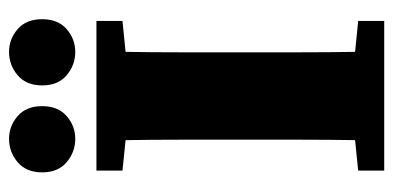

<svg xmlns="http://www.w3.org/2000/svg" viewBox="-248 -642 890 435"><g transform="rotate(-90 197.5 -425.0)"><path d="M100 -700Q70 -700 47 -719.5Q24 -739 24 -775Q24 -811 47 -830.5Q70 -850 100 -850Q129 -850 151.5 -830.5Q174 -811 174 -775Q174 -739 151.5 -719.5Q129 -700 100 -700ZM297 -700Q267 -700 244 -719.5Q221 -739 221 -775Q221 -811 244 -830.5Q267 -850 297 -850Q326 -850 348.5 -830.5Q371 -811 371 -775Q371 -739 348.5 -719.5Q326 -700 297 -700ZM28 -593V-652H367V-593L297 -586Q296 -526 296 -465Q296 -404 296 -342V-311Q296 -250 296 -188.5Q296 -127 297 -66L367 -59V0H28V-59L97 -66Q98 -126 98 -187.5Q98 -249 98 -310V-342Q98 -403 98 -464Q98 -525 97 -586Z"/></g></svg>

Font: Source Serif Pro Black
Style: Regular
Weight: 900
Designer: Frank Grießhammer
Foundry: Adobe Systems Incorporated
Version: Version 3.001;hotconv 1.0.111;makeotfexe 2.5.65597